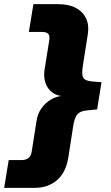

<svg xmlns="http://www.w3.org/2000/svg" viewBox="-69 -725 533 925"><path d="M-49 180 -27 46H36Q55 46 67.5 37Q80 28 84 4L107 -142Q112 -177 131 -203.5Q150 -230 176.5 -245.5Q203 -261 231 -263L232 -262Q204 -264 182.5 -280Q161 -296 151 -323Q141 -350 145 -385L168 -529Q172 -553 163.5 -562Q155 -571 135 -571H70L92 -705H211Q263 -705 297 -686.5Q331 -668 346 -635.5Q361 -603 354 -560L330 -407Q324 -368 331 -352.5Q338 -337 370 -333L420 -329L399 -198L349 -193Q317 -190 303.5 -174Q290 -158 284 -120L260 35Q248 107 205 143.5Q162 180 98 180Z"/></svg>

Font: Nunito Sans 10pt Black
Style: Italic
Weight: 900
Italic angle: -9°
Designer: Vernon Adams
Foundry: Vernon Adams
Version: Version 3.101;gftools[0.9.27]